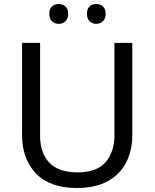

<svg xmlns="http://www.w3.org/2000/svg" viewBox="-20 -928 771 958"><path d="M640 -252Q640 -178 610 -118.5Q580 -59 518.5 -24.5Q457 10 362 10Q229 10 159.5 -62.5Q90 -135 90 -254V-714H180V-251Q180 -164 226.5 -116Q273 -68 367 -68Q464 -68 507.5 -119.5Q551 -171 551 -252V-714H640ZM226 -859Q226 -885 240 -896.5Q254 -908 273 -908Q292 -908 306 -896.5Q320 -885 320 -859Q320 -834 306 -821.5Q292 -809 273 -809Q254 -809 240 -821.5Q226 -834 226 -859ZM414 -859Q414 -885 427.5 -896.5Q441 -908 460 -908Q479 -908 493 -896.5Q507 -885 507 -859Q507 -834 493 -821.5Q479 -809 460 -809Q441 -809 427.5 -821.5Q414 -834 414 -859Z"/></svg>

Font: Noto Sans Kharoshthi
Style: Regular
Weight: 400
Designer: Monotype Design Team
Foundry: Monotype Imaging Inc.
Version: Version 2.004; ttfautohint (v1.8.4.7-5d5b)